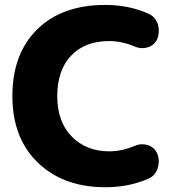

<svg xmlns="http://www.w3.org/2000/svg" viewBox="-20 -785 746 794"><path d="M416 -10.7Q242.2 -10.7 136.7 -112.3Q31.2 -213.9 31.2 -387.7Q31.2 -562.5 133.8 -663.6Q236.3 -764.6 416 -764.6Q512.7 -764.6 593.8 -728.5Q622.1 -715.8 632.8 -685.5Q636.7 -671.9 636.7 -658.2Q636.7 -641.6 630.9 -625Q620.1 -599.6 592.8 -589.8Q580.1 -585.9 568.4 -585.9Q553.7 -585.9 539.1 -591.8Q484.4 -615.2 431.6 -615.2Q331.1 -615.2 273.9 -554.7Q216.8 -494.1 216.8 -387.7Q216.8 -281.2 276.9 -220.2Q336.9 -159.2 431.6 -159.2Q484.4 -159.2 539.1 -182.6Q553.7 -188.5 568.4 -188.5Q580.1 -188.5 592.8 -184.6Q620.1 -174.8 630.9 -148.4Q636.7 -132.8 636.7 -117.2Q636.7 -103.5 631.8 -88.9Q622.1 -58.6 593.8 -45.9Q512.7 -10.7 416 -10.7Z"/></svg>

Font: Gen Jyuu GothicX Heavy
Style: Bold
Weight: 900
Designer: [Source Han Sans]
Ryoko NISHIZUKA  (kana & ideographs); Paul D. Hunt (Latin, Greek & Cyrillic); Wenlong ZHANG  (bopomofo
Version: Version 1.002.20150607